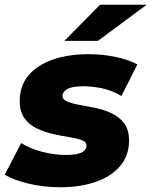

<svg xmlns="http://www.w3.org/2000/svg" viewBox="-36 -779 637 808"><path d="M219 9Q147 9 83 -6.5Q19 -22 -16 -44L53 -177Q91 -153 142 -140Q193 -127 241 -127Q288 -127 308 -137.5Q328 -148 328 -166Q328 -182 307.5 -189.5Q287 -197 255 -202Q223 -207 187.5 -215Q152 -223 120 -238Q88 -253 67.5 -280.5Q47 -308 47 -354Q47 -419 85 -463Q123 -507 188.5 -529Q254 -551 336 -551Q394 -551 448 -540Q502 -529 542 -508L475 -375Q435 -399 393 -407.5Q351 -416 314 -416Q267 -416 247 -404Q227 -392 227 -375Q227 -360 247.5 -351.5Q268 -343 299.5 -337.5Q331 -332 367 -324.5Q403 -317 434.5 -302Q466 -287 486.5 -260Q507 -233 507 -187Q507 -123 468.5 -79Q430 -35 365 -13Q300 9 219 9ZM235 -607 385 -759H581L376 -607Z"/></svg>

Font: Montserrat Thin ExtraBold
Style: Italic
Weight: 800
Italic angle: -11.3°
Version: Version 9.000